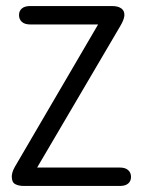

<svg xmlns="http://www.w3.org/2000/svg" viewBox="-20 -616 470 636"><path d="M305 -535 29 -63Q23 -52 21 -44.5Q19 -37 19 -31Q19 -12 30.5 -6Q42 0 59 0H377Q395 0 404.5 -8Q414 -16 414 -30Q414 -44 404.5 -52.5Q395 -61 377 -61H103L378 -529Q384 -539 387.5 -547.5Q391 -556 392 -564Q393 -580 382 -588Q371 -596 351 -596H80Q62 -596 52.5 -588Q43 -580 43 -566Q43 -552 52.5 -543.5Q62 -535 80 -535Z"/></svg>

Font: Beiruti
Style: Regular
Weight: 400
Designer: Arlette Boutros
Foundry: Boutros
Version: Version 1.41